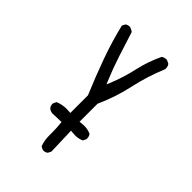

<svg xmlns="http://www.w3.org/2000/svg" viewBox="-214 -847 928 928"><g transform="rotate(45 250.0 -383.0)"><path d="M225.1 -107.9V-86.9Q225.1 -53.2 236.3 -24.9L252 -17.1Q253.9 -16.6 255.9 -16.6Q270 -16.6 279.3 -24.4L287.6 -40.5L283.2 -179.2L292 -178.2Q302.2 -176.8 312 -176.8Q336.4 -176.8 356.9 -186L364.7 -202.1Q365.2 -204.1 365.2 -206.1Q365.2 -220.7 357.4 -231.4Q336.9 -241.2 311 -241.2Q300.8 -241.2 290 -239.7L281.7 -238.8V-361.8Q320.3 -446.8 339.4 -535.2Q358.9 -625 394 -709Q395 -713.4 395 -716.3Q395 -719.2 394.5 -722.9Q394 -726.6 392.3 -731.2Q390.6 -735.8 387.2 -740.2L370.1 -748.5Q368.2 -749 366.5 -749Q364.7 -749 362.5 -748.8Q360.4 -748.5 357.2 -748Q354 -747.6 351.6 -746.6Q345.7 -744.6 340.8 -741.2Q310.5 -678.2 295.4 -609.9Q280.3 -541.5 252.9 -474.6L246.1 -458.5L239.3 -474.6Q213.9 -535.6 193.4 -598.4Q172.9 -661.1 153.8 -722.7L149.9 -726.6L132.8 -734.9Q130.9 -735.4 128.9 -735.4Q114.7 -735.4 105.5 -727.5L97.7 -711.9Q118.7 -624 150.6 -535.4Q182.6 -446.8 220.2 -357.9V-237.3Q203.6 -238.8 195.3 -238.8Q163.6 -238.8 136.2 -227.5L128.4 -211.9Q127.9 -210 127.9 -205.6Q127.9 -201.2 129.6 -195.3Q131.3 -189.5 136.2 -184.1Q145.5 -176.3 158.7 -174.3L221.2 -176.3Q225.1 -139.6 225.1 -107.9Z"/></g></svg>

Font: Bakudai
Style: ExtraLight
Weight: 200
Version: Version 1.48